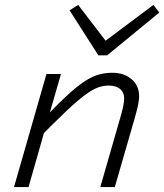

<svg xmlns="http://www.w3.org/2000/svg" viewBox="-20 -761 668 781"><path d="M228 -460 170 -259 96 0H37L169 -460ZM127 -188 156 -276Q215 -338 256 -375.5Q297 -413 327 -432Q357 -451 383 -458Q409 -465 437 -465Q484 -465 515 -439Q546 -413 546 -369Q546 -358 542.5 -338.5Q539 -319 529 -284L447 0H388L472 -292Q480 -321 482.5 -335.5Q485 -350 485 -360Q485 -386 468 -399.5Q451 -413 422 -413Q401 -413 379.5 -405.5Q358 -398 327 -375.5Q296 -353 248.5 -308Q201 -263 127 -188ZM628 -710 416 -536H389L393 -583L604 -741ZM263 -719 298 -741 419 -583 407 -536H380Z"/></svg>

Font: Intel One Mono Light
Style: Italic
Weight: 300
Italic angle: -16°
Monospace: yes
Designer: Fred Shallcrass
Foundry: Frere-Jones Type LLC
Version: Version 1.004